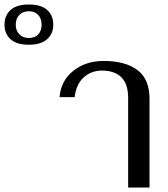

<svg xmlns="http://www.w3.org/2000/svg" viewBox="-255 -834 746 854"><path d="M-235 -724Q-235 -765 -208 -789.5Q-181 -814 -127 -814Q-72 -814 -45 -789.5Q-18 -765 -18 -724Q-18 -684 -45.5 -659.5Q-73 -635 -127 -635Q-181 -635 -208 -659.5Q-235 -684 -235 -724ZM-70 -724Q-70 -751 -85 -767.5Q-100 -784 -127 -784Q-153 -784 -169 -767.5Q-185 -751 -185 -724Q-185 -698 -169 -681.5Q-153 -665 -127 -665Q-100 -665 -85 -681Q-70 -697 -70 -724ZM315 -398Q315 -460 285 -490Q255 -520 199 -520Q151 -520 117.5 -490Q84 -460 77 -402H10Q16 -476 71.5 -519.5Q127 -563 206 -563Q301 -563 355.5 -523Q410 -483 410 -395V0H315Z"/></svg>

Font: TavirajRegular
Style: Regular
Weight: 400
Designer: Katatrad Team
Foundry: CadsonDemak
Version: Version 1.001